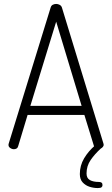

<svg xmlns="http://www.w3.org/2000/svg" viewBox="-20 -757 569 974"><path d="M50 0Q44 0 37.5 -3Q31 -6 27 -10.5Q23 -15 23 -22Q23 -25 24 -28L237 -719Q240 -729 248 -733Q256 -737 265 -737Q274 -737 282.5 -732.5Q291 -728 294 -719L505 -28Q506 -25 506 -22Q506 -17 501.5 -11.5Q497 -6 490.5 -3Q484 0 477 0Q470 0 464.5 -3.5Q459 -7 457 -15L408 -174H120L72 -15Q70 -7 64 -3.5Q58 0 50 0ZM134 -220H394L265 -647ZM476 197Q455 197 434.5 190.5Q414 184 399.5 168.5Q385 153 385 126Q385 83 406.5 46.5Q428 10 463 -20L492 -4Q461 24 440 54.5Q419 85 419 123Q419 147 436 156.5Q453 166 482 166Q490 166 495 169.5Q500 173 500 182Q500 189 495 193Q490 197 476 197Z"/></svg>

Font: Dosis ExtraLight Light
Style: Regular
Weight: 300
Version: Version 3.001; ttfautohint (v1.8.2)